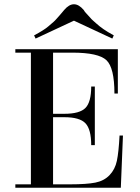

<svg xmlns="http://www.w3.org/2000/svg" viewBox="-20 -881 659 901"><path d="M52 0V-16H125V-634H52V-650H533V-442H517Q517 -563 479.5 -598.5Q442 -634 319 -634H229V-347H282Q354 -347 381 -374.5Q408 -402 408 -475H425V-200H408Q408 -274 381 -302.5Q354 -331 282 -331H229V-16H310Q386 -16 427 -24Q468 -32 494 -59Q520 -86 528.5 -126.5Q537 -167 541 -245H557L547 0ZM373 -834Q377 -826 386 -817Q395 -808 402.5 -799Q410 -790 415.5 -785.5Q421 -781 430 -772.5Q439 -764 447 -758Q455 -752 466 -744Q483 -732 514 -715L507 -700L327 -784L147 -700L140 -715Q187 -740 206.5 -757Q226 -774 231.5 -778.5Q237 -783 247 -794.5Q257 -806 259 -808Q261 -810 271 -822L281 -834Q304 -861 327 -861Q350 -861 373 -834Z"/></svg>

Font: Elsie Swash Caps
Style: Regular
Weight: 400
Designer: Alejandro Inler
Foundry: Alejandro Inler
Version: 1.003